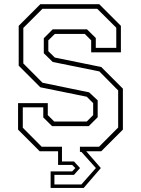

<svg xmlns="http://www.w3.org/2000/svg" viewBox="-20 -720 671 914"><path d="M221 174.5V96H323.5L338.5 80L323.5 65H256.5V0H169L66 -103V-229H207.5V-172L238 -141.5H393L423.5 -172V-229L393 -259.5L172 -304.5L69 -407.5V-597L172 -700H452.5L555.5 -597V-471H414V-528L383.5 -558.5H241L210 -528V-476.5L241 -446L462 -401L565 -298V-103L462 0H390.5L460 80L378.5 174.5ZM239 158H367.5L436.5 80L367.5 3H360.5V-21.5H451.5L542.5 -113V-289.5L453 -380L231 -425L188.5 -466.5V-538L231 -580.5H394L436 -539V-492H533.5V-588L443 -678H182L91 -587V-418L182.5 -326L404 -280.5L445 -242.5V-162L402.5 -119.5H228L186 -161V-209H88.5V-112L178.5 -21.5H275V48.5H332L361 80L332 112.5H239Z"/></svg>

Font: Tourney Expanded ExtraLight
Style: Regular
Weight: 200
Width: 7
Designer: Tyler Finck
Foundry: Etcetera Type Co
Version: Version 1.010; ttfautohint (v1.8.3)